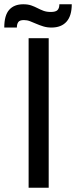

<svg xmlns="http://www.w3.org/2000/svg" viewBox="-39 -879 356 899"><path d="M189 0H95V-700H189ZM202 -750Q181 -750 163.5 -755.5Q146 -761 131 -767.5Q116 -774 102 -779.5Q88 -785 73 -785Q53 -785 46.5 -775.5Q40 -766 40 -750H-19Q-19 -807 4 -833Q27 -859 70 -859Q92 -859 107.5 -853.5Q123 -848 136.5 -841Q150 -834 164.5 -828.5Q179 -823 199 -823Q222 -823 230.5 -832Q239 -841 239 -859H297Q297 -805 272.5 -777.5Q248 -750 202 -750Z"/></svg>

Font: Tilda Sans Medium
Style: Regular
Weight: 500
Designer: ParaType Ltd
Foundry: ParaType Ltd
Version: Version 1.009